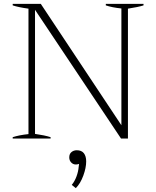

<svg xmlns="http://www.w3.org/2000/svg" viewBox="-20 -720 813 998"><path d="M46 -7Q80 -18 128 -23V-675Q76 -682 46 -692V-700H192L611 -69V-676Q562 -681 530 -692V-700H726V-692Q698 -683 645 -675V0H609L162 -669V-24Q212 -17 243 -7V0H46ZM353 241Q368 223 377.5 197.5Q387 172 389 147L391 132Q383 135 374 135Q360 135 350 124.5Q340 114 340 98Q340 80 351.5 70.5Q363 61 379 61Q404 61 416 76.5Q428 92 428 119Q428 152 413 193Q398 234 374 258Z"/></svg>

Font: Trirong ExtraLight
Style: Regular
Weight: 275
Designer: Katatrad Team
Foundry: CadsonDemak
Version: Version 1.001